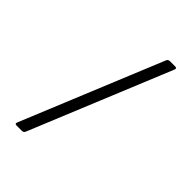

<svg xmlns="http://www.w3.org/2000/svg" viewBox="-204 -764 848 848"><g transform="rotate(45 219.5 -340.0)"><path d="M57 -13 327 -670Q331 -680 342 -680H375Q388 -680 382 -667L112 -10Q108 0 97 0H64Q51 0 57 -13Z"/></g></svg>

Font: Mitr ExtraLight
Style: Regular
Weight: 250
Designer: Thanarat Vachiruckul
Foundry: Cadson Demak Co.,Ltd.
Version: Version 1.000